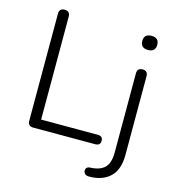

<svg xmlns="http://www.w3.org/2000/svg" viewBox="-128 -818 1019 1117"><g transform="rotate(15 381.5 -259.5)"><path d="M124 0Q91 0 91 -33V-677Q91 -710 123 -710Q156 -710 156 -677V-57H497Q528 -57 528 -29Q528 0 497 0ZM510 191Q490 191 482 178.5Q474 166 479.5 153Q485 140 503 139Q562 137 590.5 109Q619 81 619 18V-459Q619 -492 651 -492Q683 -492 683 -459V14Q683 104 637 147.5Q591 191 510 191ZM651 -609Q606 -609 606 -652Q606 -694 651 -694Q696 -694 696 -652Q696 -609 651 -609Z"/></g></svg>

Font: Chiron GoRound TC L
Style: Regular
Weight: 300
Designer: Ryoko NISHIZUKA 西塚涼子 (kana, bopomofo & ideographs); Paul D. Hunt (Latin, Greek & Cyrillic); Sandoll Communications 산돌커뮤니
Foundry: Adobe
Version: Version 1.000;hotconv 1.1.1;makeotfexe 2.6.0